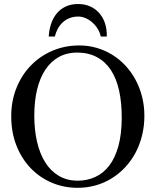

<svg xmlns="http://www.w3.org/2000/svg" viewBox="-20 -899 763 935"><path d="M683.1 -335Q683.1 -285.2 671.9 -239.5Q660.6 -193.8 639.9 -155Q619.1 -116.2 589.8 -84.7Q560.5 -53.2 524.4 -30.8Q488.3 -8.3 446.3 3.7Q404.3 15.6 357.9 15.6Q290.5 15.6 231.7 -9.5Q172.9 -34.7 128.9 -80.6Q85 -126.5 59.8 -190.7Q34.7 -254.9 34.7 -333Q34.7 -407.2 60.1 -470.5Q85.4 -533.7 130.1 -579.8Q174.8 -626 235.4 -651.9Q295.9 -677.7 366.7 -677.7Q410.2 -677.7 450.4 -666Q490.7 -654.3 525.9 -632.8Q561 -611.3 589.8 -580.6Q618.7 -549.8 639.4 -511.7Q660.2 -473.6 671.6 -429.2Q683.1 -384.8 683.1 -335ZM572.8 -322.3Q573.2 -397.9 560.1 -457.5Q546.9 -517.1 519.8 -558.1Q492.7 -599.1 451.9 -620.8Q411.1 -642.6 356 -643.1Q306.2 -643.1 267.3 -621.8Q228.5 -600.6 201.7 -560.8Q174.8 -521 160.9 -464.1Q147 -407.2 147 -335.9Q147 -265.6 160.6 -207.5Q174.3 -149.4 200.7 -107.7Q227.1 -65.9 266.4 -42.7Q305.7 -19.5 356.9 -19Q404.3 -19 443.8 -37.1Q483.4 -55.2 512 -92.5Q540.5 -129.9 556.4 -187Q572.3 -244.1 572.8 -322.3ZM470.7 -721.2Q466.3 -741.7 455.3 -759.3Q444.3 -776.9 429.2 -790Q414.1 -803.2 396.5 -810.8Q378.9 -818.4 360.8 -818.4Q337.9 -818.4 319.1 -811Q300.3 -803.7 285.9 -790.5Q271.5 -777.3 261.7 -759.5Q252 -741.7 247.1 -721.2H217.3Q219.2 -753.9 228.8 -782.7Q238.3 -811.5 255.9 -833Q273.4 -854.5 299.3 -866.9Q325.2 -879.4 360.8 -879.4Q394.5 -879.4 420.9 -866.9Q447.3 -854.5 465.3 -833Q483.4 -811.5 492.2 -782.7Q501 -753.9 500 -721.2Z"/></svg>

Font: Doulos SIL Viet
Style: Regular
Weight: 400
Designer: Walt Agee, Victor Gaultney, Peter Martin, Debbi Hosken, Becca Hirsbrunner
Foundry: SIL International
Version: Version 5.000